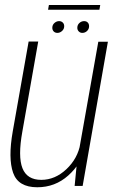

<svg xmlns="http://www.w3.org/2000/svg" viewBox="-20 -766 468 791"><path d="M287.5 0H320.5L424.5 -594H385L297 -98ZM137.5 -595H98L32.5 -224.5Q13 -114 34 -54.2Q55 5.5 133.5 5.5Q207 5.5 261.2 -43Q315.5 -91.5 326 -151L311 -174Q300.5 -113.5 253.8 -69.2Q207 -25 150 -25Q91.5 -25 72.5 -73Q53.5 -121 72 -223.5ZM216.5 -630.5Q227 -630.5 235.8 -638.5Q244.5 -646.5 244.5 -658Q244.5 -667.5 238.5 -673.2Q232.5 -679 223.5 -679Q213 -679 204.2 -671.2Q195.5 -663.5 195.5 -651.5Q195.5 -642.5 201.2 -636.5Q207 -630.5 216.5 -630.5ZM319 -630.5Q330.5 -630.5 338.8 -638.5Q347 -646.5 347 -658Q347 -667.5 341.5 -673.2Q336 -679 326.5 -679Q315.5 -679 307 -671.2Q298.5 -663.5 298.5 -651.5Q298.5 -642.5 304.5 -636.5Q310.5 -630.5 319 -630.5ZM178 -726H389.5L393 -745.5H181.5Z"/></svg>

Font: Anybody SemiCondensed ExtraLight
Style: Italic
Weight: 250
Width: 4
Italic angle: -10°
Version: Version 1.113;gftools[0.9.25]